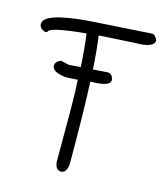

<svg xmlns="http://www.w3.org/2000/svg" viewBox="-116 -732 765 903"><g transform="rotate(15 267.0 -281.0)"><path d="M287 -415 357 -420Q382 -420 386 -389Q386 -357 292 -357L290 -356Q297 -208 297 44Q292 88 265.5 88Q239 88 235 48V-184Q235 -281 231 -350Q196 -347 170 -347Q105 -355 105 -385Q105 -406 132 -416L170 -407H176L229 -411Q224 -501 214 -571Q35 -554 35 -531L26 -527Q-5 -536 -5 -559Q-5 -614 214 -631L514 -650Q527 -650 539 -625Q539 -587 451 -587L276 -577L272 -575Q281 -513 287 -415Z"/></g></svg>

Font: Just Me Again Down Here
Style: Regular
Weight: 400
Designer: Kimberly Geswein
Foundry: Kimberly Geswein
Version: Version 1.002 2007